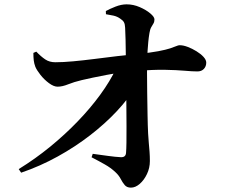

<svg xmlns="http://www.w3.org/2000/svg" viewBox="-20 -816 1040 876"><path d="M403.1 -114.2Q439.2 -109.4 473.4 -104.6Q507.6 -99.9 531.7 -98.8Q554.1 -98 555.1 -119.5Q556.4 -134.4 556.9 -165.7Q557.4 -197 557.2 -239.7Q557.1 -282.4 556.6 -331.5Q556.1 -380.6 555.6 -431.1Q555.1 -481.5 554.4 -528.2Q554.4 -543.5 553.9 -573.3Q553.4 -603.1 552.9 -635Q552.4 -666.9 550.9 -689.5Q550.2 -705.7 545.6 -714.2Q541.1 -722.8 529.3 -730.4Q514.8 -741 497.2 -744.8Q479.6 -748.6 463.4 -751.1L462.9 -765.6Q479.3 -774.9 506.4 -785.6Q533.5 -796.2 557.6 -796.2Q588.2 -796.2 617.4 -783.6Q646.5 -771 665.6 -754.9Q684.7 -738.9 684.7 -727.5Q684.7 -716.5 680.1 -708.9Q675.5 -701.3 670.1 -691.9Q664.6 -682.6 661.9 -665.5Q658.7 -646.6 656.6 -625.6Q654.5 -604.6 653.4 -585.3Q652.3 -566 651.6 -550.4Q650.8 -528.3 650.8 -485.5Q650.8 -442.7 651.6 -391.7Q652.3 -340.7 653.2 -291.3Q654 -241.9 655.8 -206.6Q656.8 -185.7 658.8 -164.9Q660.8 -144.1 662.3 -123.4Q663.8 -102.7 663.8 -81.2Q663.8 -49.9 650.6 -22.1Q637.4 5.7 617.6 22.9Q597.8 40.1 577.5 40.1Q558.8 40.1 548.9 28.3Q539 16.5 530.6 0.2Q522.3 -16.1 506.2 -30.9Q485.5 -50.4 458.2 -65.8Q431 -81.3 397.8 -98.4ZM132.3 -574.6 145.6 -580.4Q166.7 -558.2 186.4 -545Q206.1 -531.7 233.3 -532Q267 -532 313.4 -536.2Q359.7 -540.5 411.8 -547.1Q463.9 -553.7 514.3 -559.8Q564.6 -565.8 606.3 -569.6Q666.1 -575.4 701.8 -582.3Q737.6 -589.1 756.5 -595.4Q775.4 -601.8 784.4 -605.7Q793.5 -609.7 799.8 -609.7Q816.4 -609.7 836.7 -601.9Q857 -594.2 876.5 -582.1Q896.1 -570.1 908.5 -556.5Q921 -542.9 921 -530.3Q921 -513.1 910.2 -501.6Q899.3 -490.1 880.8 -490.1Q858.3 -490.1 822.1 -493.3Q785.9 -496.5 732.7 -497.5Q679.4 -498.6 603.5 -492.1Q527.7 -486.1 463.5 -473.7Q399.3 -461.4 353 -450.5Q317.6 -442.1 290.9 -431.3Q264.2 -420.5 242.7 -420.5Q225.1 -420.5 203.3 -436.7Q181.5 -452.9 164.4 -474.6Q147.4 -496.3 141.2 -511.4Q135.8 -525.8 134 -540.4Q132.3 -555.1 132.3 -574.6ZM76.5 -28.1 65.4 -44.5Q141.2 -91.3 209.1 -146.8Q276.9 -202.3 334.7 -262.4Q392.6 -322.5 437.3 -383.8Q482.1 -445.2 510.1 -503.9L600.8 -510.1L599.5 -421.8Q567 -366.6 513.8 -309.6Q460.6 -252.6 391.8 -199.3Q323 -146 243.1 -101.9Q163.2 -57.7 76.5 -28.1Z"/></svg>

Font: Source Han Serif JP VF
Style: Regular
Weight: 250
Designer: Ryoko NISHIZUKA 西塚涼子 (kana & ideographs); Frank Grießhammer (Latin, Greek & Cyrillic); Wenlong ZHANG 张文龙 (bopomofo); San
Foundry: Adobe
Version: Version 2.001;hotconv 1.1.0;makeotfexe 2.6.0